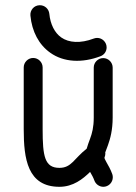

<svg xmlns="http://www.w3.org/2000/svg" viewBox="-20 -718 528 743"><path d="M71.8 -457V-217.8C71.8 -103.5 86.4 4.9 210 4.9C263.2 4.9 300.8 -25.4 328.6 -52.7C335.4 -41 340.8 -31.7 345.2 -19.5C350.1 -5.9 363.8 4.9 379.9 4.9C399.9 4.9 416.5 -11.7 416.5 -31.7C416.5 -36.1 416 -39.6 414.6 -43.9C408.2 -62 398.4 -79.1 391.6 -90.8C385.3 -101.6 384.3 -105.5 384.3 -108.4C386.2 -112.8 387.7 -118.2 387.7 -123.5C387.7 -125 387.7 -126 387.2 -127.9L397.9 -156.7C406.7 -181.2 416 -214.8 416 -263.2V-456.5C416 -476.6 399.4 -493.2 379.4 -493.2C359.4 -493.2 342.8 -476.6 342.8 -456.5V-263.2C342.8 -225.6 336.4 -202.6 328.6 -181.2C323.7 -167.5 318.8 -155.3 315.4 -142.6C266.6 -104.5 256.8 -68.4 210 -68.4C152.8 -68.4 145 -113.3 145 -217.8V-457C145 -477.1 128.4 -493.7 108.4 -493.7C88.4 -493.7 71.8 -477.1 71.8 -457ZM342.8 -568.8C291.5 -549.3 246.6 -552.2 216.8 -573.2C191.9 -590.8 174.8 -623.5 170.9 -664.6C168.9 -683.6 153.3 -697.8 134.3 -697.8C111.3 -697.8 95.7 -678.2 97.7 -657.7C103.5 -596.2 130.4 -544.9 174.8 -513.7C226.1 -477.1 297.4 -473.1 369.1 -500.5C383.3 -505.9 392.6 -519 392.6 -534.7C392.6 -554.7 376 -571.3 356 -571.3C351.6 -571.3 346.7 -570.3 342.8 -568.8Z"/></svg>

Font: Velvelyne
Style: Regular
Weight: 400
Designer: Manon Van der Borght et Mariel Nils
Foundry: Velvetyne
Version: Version 1.070;Glyphs 3.3.1 (3343)